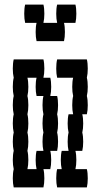

<svg xmlns="http://www.w3.org/2000/svg" viewBox="-20 -820 440 840"><path d="M90 -720Q86 -737 86 -760Q86 -784 90 -800H170Q174 -784 174 -760Q174 -737 170 -720H230Q226 -737 226 -760Q226 -784 230 -800H310Q314 -784 314 -760Q314 -737 310 -720H260Q264 -704 264 -680Q264 -657 260 -640H140Q136 -657 136 -680Q136 -704 140 -720ZM200 -160Q204 -144 204 -120Q204 -97 200 -80H170Q174 -64 174 -40Q174 -17 170 0H40Q36 -17 36 -40Q36 -64 40 -80Q36 -97 36 -120Q36 -144 40 -160Q36 -177 36 -200Q36 -224 40 -240Q36 -257 36 -280Q36 -304 40 -320Q36 -337 36 -360Q36 -384 40 -400Q36 -417 36 -440Q36 -464 40 -480Q36 -497 36 -520Q36 -544 40 -560H170Q174 -544 174 -520Q174 -497 170 -480H200Q204 -464 204 -440Q204 -417 200 -400H230Q234 -384 234 -360Q234 -337 230 -320Q234 -304 234 -280Q234 -257 230 -240Q234 -224 234 -200Q234 -177 230 -160ZM364 -440Q364 -417 360 -400Q364 -384 364 -360Q364 -337 360 -320H340Q344 -304 344 -280Q344 -257 340 -240Q344 -224 344 -200Q344 -177 340 -160H310Q314 -144 314 -120Q314 -97 310 -80H360Q364 -64 364 -40Q364 -17 360 0H230Q226 -17 226 -40Q226 -64 230 -80H250Q246 -97 246 -120Q246 -144 250 -160H280Q276 -177 276 -200Q276 -224 280 -240Q276 -257 276 -280Q276 -304 280 -320H300Q296 -337 296 -360Q296 -384 300 -400Q296 -417 296 -440Q296 -464 300 -480H230Q226 -497 226 -520Q226 -544 230 -560H360Q364 -544 364 -520Q364 -497 360 -480Q364 -464 364 -440ZM170 -160Q166 -177 166 -200Q166 -224 170 -240Q166 -257 166 -280Q166 -304 170 -320Q166 -337 166 -360Q166 -384 170 -400H140Q136 -417 136 -440Q136 -464 140 -480H100Q104 -464 104 -440Q104 -417 100 -400Q104 -384 104 -360Q104 -337 100 -320Q104 -304 104 -280Q104 -257 100 -240Q104 -224 104 -200Q104 -177 100 -160Q104 -144 104 -120Q104 -97 100 -80H140Q136 -97 136 -120Q136 -144 140 -160Z"/></svg>

Font: VT323
Style: Regular
Weight: 400
Monospace: yes
Designer: Peter Hull
Version: Version 2.000